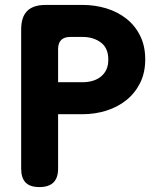

<svg xmlns="http://www.w3.org/2000/svg" viewBox="-20 -750 640 780"><path d="M216 -286V-65Q216 -27 197 -8.5Q178 10 140 10Q102 10 84 -8.5Q66 -27 66 -65V-630Q66 -681 90.5 -705.5Q115 -730 166 -730H315Q366 -730 412 -716Q458 -702 493.5 -674Q529 -646 549.5 -604.5Q570 -563 570 -509Q570 -454 549 -412.5Q528 -371 493 -343Q458 -315 412 -300.5Q366 -286 315 -286ZM216 -416H315Q337 -416 356 -421.5Q375 -427 389.5 -438.5Q404 -450 412 -467Q420 -484 420 -508Q420 -555 389.5 -577.5Q359 -600 315 -600H266Q241 -600 228.5 -587.5Q216 -575 216 -550Z"/></svg>

Font: Maple Mono ExtraBold
Style: Regular
Weight: 800
Monospace: yes
Designer: subframe7536
Version: Version 7.000